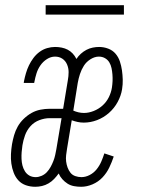

<svg xmlns="http://www.w3.org/2000/svg" viewBox="-20 -708 540 736"><path d="M115 8Q96 8 79 2Q62 -4 50.5 -16.5Q39 -29 32.5 -46Q26 -63 23.5 -81Q21 -99 22 -117.5Q23 -136 26 -155Q29 -172 34 -189.5Q39 -207 48 -223Q57 -239 71 -252.5Q85 -266 101 -275Q117 -284 135 -287.5Q153 -291 170 -291H222L240 -400Q243 -416 243 -431.5Q243 -447 237 -461Q231 -475 219 -483Q207 -491 191 -491Q175 -491 160 -481.5Q145 -472 135 -457.5Q125 -443 120 -427Q115 -411 112 -395L111 -390H71L72 -397Q75 -412 79.5 -427.5Q84 -443 91 -457.5Q98 -472 108 -485.5Q118 -499 131.5 -509Q145 -519 160.5 -523.5Q176 -528 191 -528Q204 -528 216.5 -525.5Q229 -523 239.5 -517.5Q250 -512 258.5 -503Q267 -494 273 -482Q280 -493 290 -502Q300 -511 311.5 -517Q323 -523 335.5 -525.5Q348 -528 360 -528Q378 -528 395 -521.5Q412 -515 423 -502Q434 -489 439.5 -472.5Q445 -456 447.5 -438.5Q450 -421 450.5 -403Q451 -385 448 -366Q444 -341 431 -317Q418 -293 397.5 -275Q377 -257 352 -247.5Q327 -238 301 -238Q289 -238 277.5 -240.5Q266 -243 255 -247L237 -138Q235 -126 233.5 -113.5Q232 -101 233.5 -89Q235 -77 239 -66Q243 -55 250 -46Q257 -37 268.5 -33Q280 -29 292 -29Q308 -29 323.5 -37Q339 -45 350 -58.5Q361 -72 368 -88Q375 -104 380 -120L416 -108Q409 -87 399 -66Q389 -45 373 -28Q357 -11 335 -1.5Q313 8 291 8Q277 8 263.5 5.5Q250 3 239 -4Q228 -11 219 -21Q210 -31 205 -43Q197 -32 187.5 -22Q178 -12 166 -5Q154 2 141 5Q128 8 115 8ZM302 -275Q320 -275 339 -282.5Q358 -290 373 -303.5Q388 -317 397 -335Q406 -353 409 -372Q411 -385 411.5 -397.5Q412 -410 411 -422.5Q410 -435 407.5 -447Q405 -459 399 -469Q393 -479 382.5 -485Q372 -491 359 -491Q343 -491 327 -481Q311 -471 301.5 -456Q292 -441 286.5 -424Q281 -407 278 -390L261 -284Q270 -280 280.5 -277.5Q291 -275 302 -275ZM117 -29Q128 -29 139.5 -34Q151 -39 159.5 -48Q168 -57 174 -68Q180 -79 184.5 -90.5Q189 -102 191.5 -113.5Q194 -125 196 -136L216 -255H170Q151 -255 131 -247.5Q111 -240 97 -224.5Q83 -209 76 -189.5Q69 -170 66 -151Q64 -138 63 -125Q62 -112 62.5 -99Q63 -86 66 -74Q69 -62 75.5 -51.5Q82 -41 92.5 -35Q103 -29 117 -29ZM455 -652H155V-688H455Z"/></svg>

Font: Iosevka Curly Slab Extralight
Style: Italic
Weight: 200
Italic angle: -9°
Monospace: yes
Designer: Belleve Invis
Foundry: Belleve Invis
Version: Version 22.1.2; ttfautohint (v1.8.4)